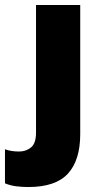

<svg xmlns="http://www.w3.org/2000/svg" viewBox="-89 -528 397 773"><path d="M25 225Q1 225 -23.5 222Q-48 219 -69 210V73Q-55 78 -41 80Q-27 82 -12 82Q16 82 36 65.5Q56 49 56 6V-508H234V12Q234 117 184.5 171Q135 225 25 225Z"/></svg>

Font: Mulish ExtraLight Black
Style: Regular
Weight: 900
Version: Version 3.603